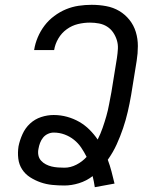

<svg xmlns="http://www.w3.org/2000/svg" viewBox="-20 -763 640 798"><path d="M374 15Q372 3 370 -8.5Q368 -20 365 -31Q339 -11 308 -1.5Q277 8 248 8Q222 8 197 5.5Q172 3 149 -5Q126 -13 105.5 -26Q85 -39 72 -59Q59 -79 56 -104Q53 -129 57 -155Q62 -180 73.5 -205.5Q85 -231 105 -249.5Q125 -268 151 -276.5Q177 -285 203 -285Q232 -285 259 -277.5Q286 -270 309.5 -256.5Q333 -243 352 -224Q371 -205 386 -183Q398 -207 406.5 -231.5Q415 -256 422 -280.5Q429 -305 433.5 -330Q438 -355 443 -380L466 -522Q469 -542 470 -560.5Q471 -579 465.5 -596.5Q460 -614 450 -628.5Q440 -643 425 -652.5Q410 -662 391.5 -665.5Q373 -669 354 -669Q329 -669 304 -663Q279 -657 257.5 -641.5Q236 -626 222.5 -603Q209 -580 205 -555H122V-556Q126 -582 137 -608Q148 -634 165 -656.5Q182 -679 205.5 -696.5Q229 -714 254.5 -724.5Q280 -735 307 -739Q334 -743 361 -743Q392 -743 421.5 -737.5Q451 -732 475.5 -717.5Q500 -703 518 -680.5Q536 -658 544.5 -630Q553 -602 553 -571.5Q553 -541 548 -510L525 -368Q519 -333 511 -298.5Q503 -264 491.5 -230Q480 -196 465 -163Q450 -130 428 -99Q437 -75 443.5 -50Q450 -25 456 0ZM248 -66Q273 -66 297.5 -78.5Q322 -91 340 -111Q330 -131 317.5 -149.5Q305 -168 287.5 -182Q270 -196 248.5 -204Q227 -212 203 -212Q191 -212 179 -206.5Q167 -201 159 -191Q151 -181 146.5 -169Q142 -157 140 -145Q137 -131 139.5 -118Q142 -105 150.5 -95.5Q159 -86 170.5 -80Q182 -74 194.5 -71Q207 -68 221 -67Q235 -66 248 -66Z"/></svg>

Font: Iosevka Extended Oblique
Style: Regular
Weight: 400
Width: 7
Italic angle: -9°
Monospace: yes
Designer: Belleve Invis
Foundry: Belleve Invis
Version: Version 32.0.1; ttfautohint (v1.8.4)